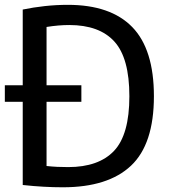

<svg xmlns="http://www.w3.org/2000/svg" viewBox="-20 -768 702 794"><path d="M240 6.5Q201 6.5 160.2 4.2Q119.5 2 74 -3V-728.5Q117 -737.5 165 -742.8Q213 -748 260.5 -748Q437.5 -748 527 -656Q616.5 -564 616.5 -370Q616.5 -172 521.8 -82.8Q427 6.5 240 6.5ZM262 -77Q388 -77 451.5 -144Q515 -211 515 -370Q515 -528 453 -596.2Q391 -664.5 266.5 -664.5Q222.5 -664.5 172.5 -656.5V-81.5Q195.5 -79 217 -78Q238.5 -77 262 -77ZM0 -347V-415.5H316.5V-347Z"/></svg>

Font: Encode Sans Semi Condensed Medium
Style: Regular
Weight: 500
Width: 4
Designer: Multiple Designers
Foundry: Impallari Type
Version: Version 3.000; ttfautohint (v1.8.3) -l 8 -r 50 -G 200 -x 14 